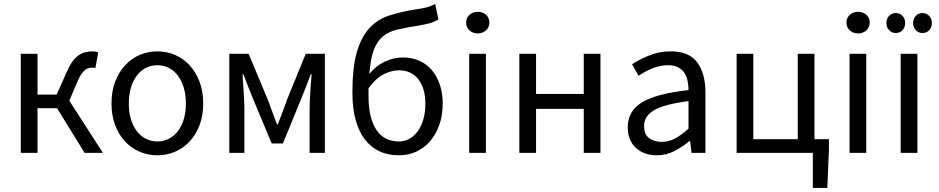

<svg xmlns="http://www.w3.org/2000/svg" viewBox="-20 -750 4609 942"><path d="M82 0V-486H164V-286H258L306 -394Q320 -426 334 -446Q348 -466 364 -477.5Q380 -489 397 -493.5Q414 -498 434 -498Q450 -498 462 -493L448 -416Q443 -418 440 -418Q437 -418 432 -418Q422 -418 413.5 -415.5Q405 -413 396.5 -406Q388 -399 379 -386Q370 -373 361 -352L320 -256L485 0H395L260 -219H164V0Z M752 12Q707 12 666.5 -5Q626 -22 595 -54.5Q564 -87 545.5 -134.5Q527 -182 527 -242Q527 -303 545.5 -350.5Q564 -398 595 -431Q626 -464 666.5 -481Q707 -498 752 -498Q797 -498 837.5 -481Q878 -464 909 -431Q940 -398 958.5 -350.5Q977 -303 977 -242Q977 -182 958.5 -134.5Q940 -87 909 -54.5Q878 -22 837.5 -5Q797 12 752 12ZM752 -56Q783 -56 809 -69.5Q835 -83 853.5 -107.5Q872 -132 882 -166Q892 -200 892 -242Q892 -284 882 -318.5Q872 -353 853.5 -378Q835 -403 809 -416.5Q783 -430 752 -430Q721 -430 695 -416.5Q669 -403 650.5 -378Q632 -353 622 -318.5Q612 -284 612 -242Q612 -200 622 -166Q632 -132 650.5 -107.5Q669 -83 695 -69.5Q721 -56 752 -56Z M1105 0V-486H1200L1295 -258Q1306 -228 1317 -198.5Q1328 -169 1339 -140H1343Q1354 -169 1365.5 -198.5Q1377 -228 1387 -258L1480 -486H1574V0H1499V-218Q1499 -234 1500 -255.5Q1501 -277 1502.5 -299.5Q1504 -322 1505.5 -344.5Q1507 -367 1509 -386H1505Q1494 -357 1482.5 -327.5Q1471 -298 1460 -271L1368 -46H1313L1219 -271Q1208 -298 1196.5 -327.5Q1185 -357 1174 -386H1170Q1171 -367 1172.5 -344.5Q1174 -322 1175.5 -299.5Q1177 -277 1178 -255.5Q1179 -234 1179 -218V0Z M1938 12Q1829 12 1769 -67.5Q1709 -147 1709 -295Q1709 -418 1730.5 -493Q1752 -568 1792 -611.5Q1832 -655 1888.5 -673.5Q1945 -692 2014 -703Q2034 -706 2048 -708.5Q2062 -711 2073.5 -714Q2085 -717 2094.5 -721Q2104 -725 2115 -730L2131 -655Q2111 -642 2086.5 -635.5Q2062 -629 2031 -624Q1972 -615 1929.5 -605Q1887 -595 1858.5 -571.5Q1830 -548 1814 -505Q1798 -462 1792 -387Q1824 -427 1867.5 -447.5Q1911 -468 1957 -468Q2000 -468 2036 -452.5Q2072 -437 2097.5 -407.5Q2123 -378 2137.5 -336Q2152 -294 2152 -241Q2152 -183 2135 -136Q2118 -89 2089 -56Q2060 -23 2021 -5.5Q1982 12 1938 12ZM1938 -56Q1966 -56 1989.5 -69.5Q2013 -83 2030.5 -107.5Q2048 -132 2057.5 -166Q2067 -200 2067 -241Q2067 -316 2033 -360.5Q1999 -405 1936 -405Q1901 -405 1863 -386Q1825 -367 1788 -317V-279Q1788 -173 1825.5 -114.5Q1863 -56 1938 -56Z M2282 0V-486H2364V0ZM2324 -586Q2300 -586 2283.5 -601Q2267 -616 2267 -639Q2267 -663 2283.5 -677.5Q2300 -692 2324 -692Q2348 -692 2364.5 -677.5Q2381 -663 2381 -639Q2381 -616 2364.5 -601Q2348 -586 2324 -586Z M2528 0V-486H2610V-289H2844V-486H2926V0H2844V-216H2610V0Z M3202 12Q3141 12 3100.5 -24Q3060 -60 3060 -126Q3060 -206 3131 -248.5Q3202 -291 3358 -308Q3358 -331 3353.5 -353Q3349 -375 3338 -392Q3327 -409 3307.5 -419.5Q3288 -430 3258 -430Q3216 -430 3179 -414Q3142 -398 3113 -378L3081 -435Q3115 -457 3164 -477.5Q3213 -498 3272 -498Q3361 -498 3401 -443.5Q3441 -389 3441 -298V0H3373L3366 -58H3363Q3328 -29 3288 -8.5Q3248 12 3202 12ZM3226 -54Q3261 -54 3292 -70.5Q3323 -87 3358 -119V-254Q3297 -246 3255.5 -235Q3214 -224 3188.5 -209Q3163 -194 3151.5 -174.5Q3140 -155 3140 -132Q3140 -90 3165 -72Q3190 -54 3226 -54Z M3594 0V-486H3676V-67H3894V-486H3976V-67H4047V-15L4039 172H3968V0Z M4148 0V-486H4230V0ZM4190 -586Q4166 -586 4149.5 -601Q4133 -616 4133 -639Q4133 -663 4149.5 -677.5Q4166 -692 4190 -692Q4214 -692 4230.5 -677.5Q4247 -663 4247 -639Q4247 -616 4230.5 -601Q4214 -586 4190 -586Z M4375 -588Q4355 -588 4342 -602Q4329 -616 4329 -637Q4329 -658 4342 -672Q4355 -686 4375 -686Q4395 -686 4408 -672Q4421 -658 4421 -637Q4421 -616 4408 -602Q4395 -588 4375 -588ZM4506 -588Q4486 -588 4473 -602Q4460 -616 4460 -637Q4460 -658 4473 -672Q4486 -686 4506 -686Q4526 -686 4539 -672Q4552 -658 4552 -637Q4552 -616 4539 -602Q4526 -588 4506 -588ZM4399 0V-486H4481V0Z"/></svg>

Font: Processing Sans Pro
Style: Regular
Weight: 400
Designer: Paul D. Hunt
Foundry: Adobe Systems Incorporated
Version: Version 2.020;PS 2.000;hotconv 1.0.86;makeotf.lib2.5.63406